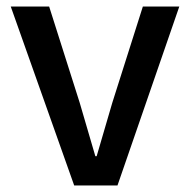

<svg xmlns="http://www.w3.org/2000/svg" viewBox="-20 -570 585 590"><path d="M13 -550H131L225 -254L273 -90H277L325 -254L419 -550H531L341 0H208Z"/></svg>

Font: Noto Sans S Chinese Medium
Style: Regular
Weight: 500
Designer: Ryoko NISHIZUKA  (kana & ideographs); Paul D. Hunt (Latin, Greek & Cyrillic); Wenlong ZHANG  (bopomofo); Sandoll Communi
Foundry: Adobe Systems Incorporated
Version: Version 1.000;PS 1;hotconv 1.0.78;makeotf.lib2.5.61930